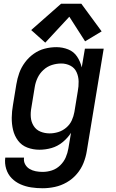

<svg xmlns="http://www.w3.org/2000/svg" viewBox="-20 -789 616 1022"><path d="M207 213Q239 213 272 206Q305 199 335.5 181.5Q366 164 389 137Q412 110 424.5 78.5Q437 47 442 15L532 -530H432L415 -430Q408 -461 390.5 -487.5Q373 -514 343 -526Q313 -538 280 -538Q249 -538 218 -530Q187 -522 160 -503Q133 -484 113 -457Q93 -430 82.5 -400.5Q72 -371 67 -340L49 -230Q43 -197 42.5 -163Q42 -129 49.5 -97.5Q57 -66 76 -40.5Q95 -15 125.5 -3.5Q156 8 190 8Q222 8 254 -1Q286 -10 313 -32Q340 -54 358 -82L344 1Q340 25 330 48.5Q320 72 300.5 91Q281 110 256.5 118Q232 126 207 126Q188 126 170 122.5Q152 119 137 110Q122 101 113.5 85Q105 69 108 50H8Q4 81 13 110Q22 139 42 159.5Q62 180 89 192Q116 204 146 208.5Q176 213 207 213ZM244 -79Q218 -79 195 -88.5Q172 -98 159 -119Q146 -140 144 -165Q142 -190 147 -216L165 -326Q169 -351 180 -374.5Q191 -398 211 -416.5Q231 -435 256 -443Q281 -451 306 -451Q332 -451 354.5 -439.5Q377 -428 387.5 -405Q398 -382 398.5 -355.5Q399 -329 394 -303L376 -193Q372 -170 362 -148Q352 -126 332.5 -109.5Q313 -93 290 -86Q267 -79 244 -79ZM221 -562 349 -700 433 -569 521 -622 413 -769H305L146 -629Z"/></svg>

Font: Iosevka Sparkle Medium Oblique
Style: Regular
Weight: 500
Italic angle: -9°
Designer: Belleve Invis
Foundry: Belleve Invis
Version: Version 4.5.0; ttfautohint (v1.8.3)